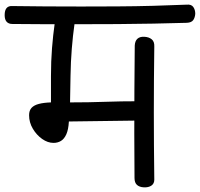

<svg xmlns="http://www.w3.org/2000/svg" viewBox="-64 -791 859 825"><path d="M-11 -688Q-27 -688 -35.5 -697.5Q-44 -707 -44 -726Q-44 -767 -11 -765Q57 -764 131.5 -763.5Q206 -763 284 -763Q362 -763 440.5 -763.5Q519 -764 594 -766Q669 -768 738 -771Q758 -773 766.5 -761Q775 -749 775 -732Q774 -716 766.5 -705Q759 -694 739 -693Q670 -691 594.5 -689.5Q519 -688 440.5 -687.5Q362 -687 283.5 -687Q205 -687 130.5 -687Q56 -687 -11 -688ZM554 14Q535 13 524.5 3.5Q514 -6 514 -26Q513 -125 513 -218.5Q513 -312 513.5 -405Q514 -498 515 -595Q516 -615 526.5 -624.5Q537 -634 556 -633Q576 -632 588 -622Q600 -612 599 -591Q598 -519 597.5 -449Q597 -379 597 -309Q597 -239 597.5 -167.5Q598 -96 599 -19Q599 -2 586.5 6.5Q574 15 554 14ZM166 -177Q141 -177 117 -194Q93 -211 77 -238Q61 -265 61 -296Q61 -316 71.5 -327.5Q82 -339 103 -344.5Q124 -350 155 -351Q155 -380 155 -408Q155 -436 155 -464Q155 -528 159.5 -584.5Q164 -641 171 -690Q174 -708 185.5 -721Q197 -734 214 -734Q227 -734 237 -727.5Q247 -721 252.5 -710Q258 -699 256 -687Q249 -638 244.5 -582Q240 -526 239 -464Q238 -436 238 -408Q238 -380 237 -351Q318 -351 386.5 -353.5Q455 -356 534 -356Q550 -356 561.5 -344Q573 -332 573 -314Q573 -298 561.5 -286Q550 -274 534 -273L232 -269Q230 -234 221 -214Q212 -194 198 -185.5Q184 -177 166 -177Z"/></svg>

Font: Playpen Sans Deva
Style: Regular
Weight: 400
Designer: Pooja Saxena, Gunjan Panchal, Laura Meseguer, Veronika Burian, José Scaglione
Foundry: TypeTogether
Version: Version 2.000